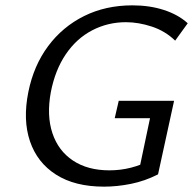

<svg xmlns="http://www.w3.org/2000/svg" viewBox="-20 -688 722 718"><path d="M369 10Q260 10 189.5 -35Q119 -80 92 -160Q65 -240 86 -344Q106 -443 160 -515.5Q214 -588 294.5 -628Q375 -668 475 -668Q540 -668 593.5 -650.5Q647 -633 682 -601L635 -536Q598 -572 548 -588.5Q498 -605 451 -605Q383 -605 324.5 -574.5Q266 -544 226 -485Q186 -426 170 -343Q154 -256 176 -190Q198 -124 253 -87.5Q308 -51 389 -51Q431 -51 470 -61Q509 -71 547 -91L497 -37L541 -246H409L424 -311H631L571 -36Q522 -11 470 -0.5Q418 10 369 10Z"/></svg>

Font: Ysabeau Infant Medium
Style: Italic
Weight: 500
Italic angle: -12°
Designer: Christian Thalmann (Catharsis Fonts)
Version: Version 2.001;gftools[0.9.30]; featfreeze: ss01,ss02,lnum